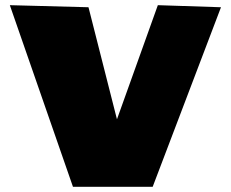

<svg xmlns="http://www.w3.org/2000/svg" viewBox="-20 -752 891 742"><path d="M18 -732 322 -724 432 -291 590 -732 834 -724 570 -30H262Z"/></svg>

Font: LONDON PRESLEY
Style: Regular
Weight: 400
Version: Version 001.000